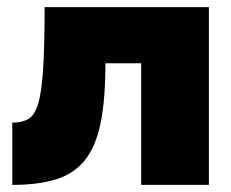

<svg xmlns="http://www.w3.org/2000/svg" viewBox="-20 -520 651 540"><path d="M105.5 -500H567.5V0H377V-342H276.5Q276.5 -240 262.8 -173.2Q249 -106.5 218.2 -68.8Q187.5 -31 137.2 -15.5Q87 0 14.5 0V-175Q41.5 -175 59.2 -185Q77 -195 87 -227.2Q97 -259.5 101.2 -324.8Q105.5 -390 105.5 -500Z"/></svg>

Font: Overused Grotesk Black
Style: Regular
Weight: 900
Version: Version 0.004